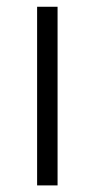

<svg xmlns="http://www.w3.org/2000/svg" viewBox="-20 -562 286 582"><path d="M92.5 0V-541.5H154.5V0Z"/></svg>

Font: Encode Sans Expanded Expanded Light
Style: Regular
Weight: 300
Width: 7
Designer: Multiple Designers
Foundry: Impallari Type
Version: Version 3.000; ttfautohint (v1.8.3) -l 8 -r 50 -G 200 -x 14 